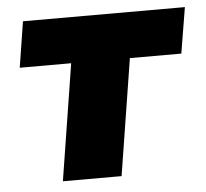

<svg xmlns="http://www.w3.org/2000/svg" viewBox="-42 -536 623 580"><g transform="rotate(-5 269.5 -246.0)"><path d="M126 0 182 -353H26L48 -492H539L516 -353H360L304 0Z"/></g></svg>

Font: Nunito Sans Black
Style: Italic
Weight: 900
Italic angle: -9°
Designer: Vernon Adams
Foundry: Vernon Adams
Version: Version 3.006; ttfautohint (v1.8.3)